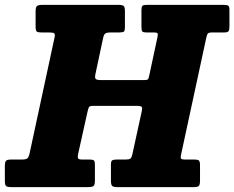

<svg xmlns="http://www.w3.org/2000/svg" viewBox="-64 -770 964 790"><path d="M-44 -26.5V-86.5Q-44 -103 -39.5 -108.2Q-35 -113.5 -18.5 -113.5H24Q42 -113.5 48 -117.8Q54 -122 58 -140L160.5 -616Q163.5 -629 159 -632.8Q154.5 -636.5 139 -636.5H105.5Q92 -636.5 87.2 -640.2Q82.5 -644 82.5 -660.5V-723.5Q82.5 -741 88.5 -745.5Q94.5 -750 111.5 -750H423.5Q439.5 -750 444.8 -745.5Q450 -741 450 -724.5V-659Q450 -643.5 445.8 -640Q441.5 -636.5 426.5 -636.5H390.5Q376 -636.5 369.8 -632.5Q363.5 -628.5 360.5 -614.5L328.5 -464.5Q325.5 -450 329.8 -445.2Q334 -440.5 352 -440.5H527Q543.5 -440.5 545.8 -444.8Q548 -449 551 -463.5L584 -617.5Q586.5 -629.5 584 -633Q581.5 -636.5 569.5 -636.5H540Q525 -636.5 521.5 -640.5Q518 -644.5 518 -660.5V-727.5Q518 -742 522 -746Q526 -750 540.5 -750H855Q869.5 -750 874.8 -747Q880 -744 880 -730.5V-660.5Q880 -646.5 876.2 -641.5Q872.5 -636.5 858 -636.5H810.5Q794.5 -636.5 791 -632Q787.5 -627.5 784.5 -613.5L682 -138.5Q678.5 -123.5 680 -118.5Q681.5 -113.5 700 -113.5H735.5Q750.5 -113.5 754.8 -109.2Q759 -105 759 -89V-28.5Q759 -9.5 754 -4.8Q749 0 730.5 0H420Q404 0 398.2 -4.5Q392.5 -9 392.5 -26V-93Q392.5 -106.5 397.5 -110Q402.5 -113.5 415 -113.5H451.5Q467 -113.5 472.2 -117.2Q477.5 -121 481 -137L519 -311Q522.5 -326.5 518.8 -330.5Q515 -334.5 497.5 -334.5H322Q306 -334.5 302.8 -330.2Q299.5 -326 296.5 -312L258 -139Q255 -125 256.8 -119.2Q258.5 -113.5 275.5 -113.5H305Q318 -113.5 322.2 -110Q326.5 -106.5 326.5 -91.5V-26Q326.5 -8 319.8 -4Q313 0 296.5 0H-15.5Q-33.5 0 -38.8 -4.2Q-44 -8.5 -44 -26.5Z"/></svg>

Font: Besley* Narrow Heavy
Style: Italic
Weight: 800
Width: 4
Italic angle: -13°
Designer: Owen Earl
Foundry: indestructible type*
Version: Version 3.000; ttfautohint (v1.8.3)